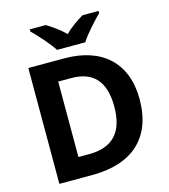

<svg xmlns="http://www.w3.org/2000/svg" viewBox="-133 -1131 1006 1143"><g transform="rotate(-15 370.0 -560.0)"><path d="M283 -867H457C485 -912 546 -978 582 -1014V-1027H483C448 -1006 403 -977 369 -941C334 -977 292 -1005 257 -1027H158V-1014C195 -977 255 -912 283 -867ZM682 -457C682 -686 538 -807 314 -807H90V-93H292C538 -93 682 -216 682 -457ZM525 -453C525 -297 454 -218 306 -218H241V-683H322C454 -683 525 -611 525 -453Z"/></g></svg>

Font: Noto Sans Kannada UI
Style: Bold
Weight: 700
Designer: Jelle Bosma - Monotype Design Team
Foundry: Monotype Imaging Inc.
Version: Version 2.005